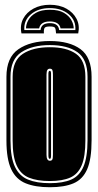

<svg xmlns="http://www.w3.org/2000/svg" viewBox="-20 -774 411 805"><path d="M189 -754Q229 -754 258 -738Q287 -722 301 -695Q315 -668 308 -634H215Q214 -652 210.5 -657.5Q207 -663 189 -663Q171 -663 167 -657Q163 -651 164 -634H70Q63 -668 77 -695Q91 -722 120.5 -738Q150 -754 189 -754ZM189 -740Q140 -740 109.5 -714Q79 -688 82 -648H150Q153 -677 189 -677Q225 -677 228 -648H296Q299 -688 268.5 -714Q238 -740 189 -740ZM189 -733Q226 -733 247.5 -720.5Q269 -708 279 -690Q289 -672 289 -655H234Q228 -684 189 -684Q150 -684 144 -655H89Q89 -672 99 -690Q109 -708 131 -720.5Q153 -733 189 -733ZM189 11Q128 11 87.5 -5.5Q47 -22 27 -64.5Q7 -107 7 -185V-452Q7 -533 57 -567.5Q107 -602 189 -602Q271 -602 317.5 -568Q364 -534 364 -452V-186Q364 -107 345.5 -64.5Q327 -22 288.5 -5.5Q250 11 189 11ZM189 -6Q244 -6 278.5 -21Q313 -36 330 -75.5Q347 -115 347 -186V-452Q347 -525 305 -555Q263 -585 189 -585Q115 -585 69.5 -555Q24 -525 24 -452V-185Q24 -114 42.5 -75Q61 -36 97.5 -21Q134 -6 189 -6ZM189 -15Q136 -15 101.5 -29Q67 -43 50 -80Q33 -117 33 -185V-452Q33 -520 75.5 -548Q118 -576 189 -576Q259 -576 298.5 -548.5Q338 -521 338 -452V-186Q338 -118 322.5 -81Q307 -44 274.5 -29.5Q242 -15 189 -15ZM189 -100Q196 -100 199 -104.5Q202 -109 202 -125V-461Q202 -475 199.5 -480.5Q197 -486 189 -486Q182 -486 178.5 -480.5Q175 -475 175 -461V-125Q175 -100 189 -100ZM189 -108Q183 -108 183 -122V-465Q183 -477 189 -477Q194 -477 194 -465V-122Q194 -108 189 -108Z"/></svg>

Font: Alumni Sans Collegiate One
Style: Regular
Weight: 400
Designer: Robert E. Leuschke
Foundry: Robert E. Leuschke
Version: Version 1.100